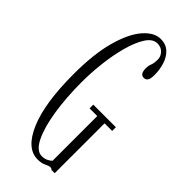

<svg xmlns="http://www.w3.org/2000/svg" viewBox="-234 -751 802 802"><g transform="rotate(45 167.0 -350.0)"><path d="M182 10Q116 10 76 -84Q36 -178 36 -349Q36 -467.5 58.2 -548Q80.5 -628.5 116 -669.2Q151.5 -710 190 -710Q221 -710 240.5 -691.8Q260 -673.5 269 -644.8Q278 -616 278 -584.5Q278 -562 271.8 -553.2Q265.5 -544.5 254.5 -544.5Q232 -544.5 232 -579Q232 -594.5 237 -606.2Q242 -618 242 -640.5Q242 -658.5 228.5 -672.8Q215 -687 193.5 -687Q166 -687 145.5 -655Q125 -623 111 -572Q97 -521 90.2 -462Q83.5 -403 83.5 -349Q83.5 -257.5 95.5 -181Q107.5 -104.5 130.2 -58.2Q153 -12 184.5 -12Q200.5 -12 212.5 -18.2Q224.5 -24.5 230 -30.5V-294.5H184.5V-316.5H318V-294.5H273V0H254Q253.5 -1 250.5 -3Q247.5 -5 242.5 -5Q234 -5 219.5 2.5Q205 10 182 10Z"/></g></svg>

Font: Imbue 50pt ExtraLight
Style: Regular
Weight: 200
Designer: Tyler Finck
Foundry: Etcetera Type Company
Version: Version 1.102; ttfautohint (v1.8.3)